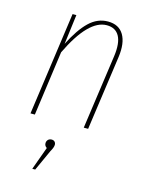

<svg xmlns="http://www.w3.org/2000/svg" viewBox="-118 -602 713 933"><g transform="rotate(15 238.5 -135.5)"><path d="M308.1 -528.8Q363.3 -528.8 387.5 -488Q411.6 -447.3 401.9 -376L349.1 0H327.1L379.9 -374Q389.2 -440.9 370.4 -475.3Q351.6 -509.8 307.1 -509.8Q214.8 -509.8 126 -325.2L81.1 0H59.1L131.8 -519H150.9L131.8 -369.1Q171.4 -448.2 213.4 -488.5Q255.4 -528.8 308.1 -528.8ZM191.9 96.2Q201.7 96.2 207.3 102.1Q212.9 107.9 212.9 117.2Q212.9 129.9 200.2 151.9L151.9 257.8H137.2L179.2 142.1Q167 134.3 167 121.1Q167 110.4 173.8 103.3Q180.7 96.2 191.9 96.2Z"/></g></svg>

Font: Fira Sans Compressed Thin
Style: Italic
Weight: 100
Width: 3
Italic angle: -8°
Designer: Carrois Corporate & Edenspiekermann AG
Foundry: Carrois Corporate GbR & Edenspiekermann AG
Version: Version 4.203;PS 004.203;hotconv 1.0.88;makeotf.lib2.5.64775